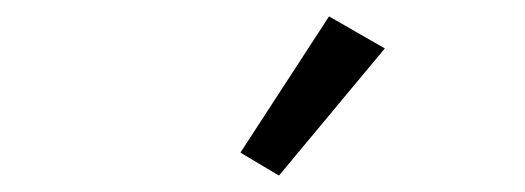

<svg xmlns="http://www.w3.org/2000/svg" viewBox="-20 -799 640 234"><path d="M320 -585 273 -613 381 -779 449 -740Z"/></svg>

Font: IBM Plex Mono
Style: Italic
Weight: 400
Italic angle: -9°
Monospace: yes
Designer: Mike Abbink, Paul van der Laan, Pieter van Rosmalen
Foundry: Bold Monday
Version: Version 2.3